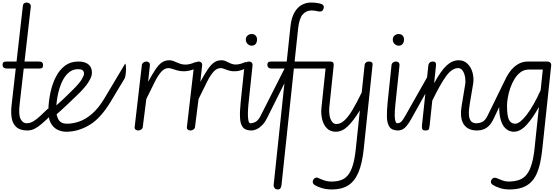

<svg xmlns="http://www.w3.org/2000/svg" viewBox="-33 -1024 4388 1507"><path d="M175.5 -1004Q190 -1004 200.2 -995.2Q210.5 -986.5 208.5 -969L121 -205Q111.5 -121.5 129 -89Q146.5 -56.5 176.5 -56.5L183 0Q125.5 0 96.2 -25.8Q67 -51.5 59.2 -95.5Q51.5 -139.5 57.5 -195L146.5 -978Q148 -992 156.2 -998Q164.5 -1004 175.5 -1004ZM339.5 -92.5Q316.5 -71 291.8 -49.8Q267 -28.5 240 -14.2Q213 0 183 0Q168.5 0 162 -8.8Q155.5 -17.5 155 -28Q155 -38.5 160.8 -47.5Q166.5 -56.5 176.5 -56.5Q204.5 -56.5 232 -73.8Q259.5 -91 285.8 -116.5Q312 -142 337 -165.5Q342 -170.5 348 -170.5Q355.5 -170.5 361 -162.8Q366.5 -155 366 -142Q365.5 -131.5 359.8 -118.5Q354 -105.5 339.5 -92.5ZM24 -486Q3 -486 -5 -494.2Q-13 -502.5 -13 -515Q-13 -527 -7.2 -534Q-1.5 -541 18.5 -541H270.5Q291 -541 298 -533.8Q305 -526.5 305 -515Q305 -501 300 -493.5Q295 -486 276 -486Z M491.5 -53Q503 -53 508.8 -42.8Q514.5 -32.5 514 -20.5Q513.5 -9 506.8 0.5Q500 10 486.5 10Q450 10 417 -6.5Q384 -23 364 -61.2Q344 -99.5 346.5 -164.5Q349 -232.5 363.2 -299.2Q377.5 -366 405.5 -420.8Q433.5 -475.5 477 -508.2Q520.5 -541 581 -541Q619.5 -541 644.2 -529Q669 -517 680 -494.5Q691 -472 687.5 -441Q685.5 -418 659.8 -377.2Q634 -336.5 575.5 -280Q535 -241 490.5 -198.8Q446 -156.5 401.5 -118.5L397.5 -186.5Q435 -218.5 471.2 -253.2Q507.5 -288 539.5 -320Q588 -368 606.5 -398Q625 -428 626 -441.5Q627 -448 625.2 -457.2Q623.5 -466.5 613.8 -473.8Q604 -481 579.5 -481Q542 -481 513.8 -460Q485.5 -439 465.8 -404.8Q446 -370.5 433.5 -329.2Q421 -288 415 -247.2Q409 -206.5 408 -173Q407 -116.5 426.5 -84.8Q446 -53 491.5 -53ZM491.5 -53Q540.5 -53 591.2 -71Q642 -89 691.8 -132.8Q741.5 -176.5 787 -252.5L948 -522.5Q950 -525.5 952 -522Q954.5 -516 955.5 -496.8Q956.5 -477.5 955 -456.5Q954 -441 951.2 -427.2Q948.5 -413.5 943.5 -405.5L836 -226.5Q757.5 -95.5 669 -42.8Q580.5 10 486.5 10Q473.5 10 466.5 0.8Q459.5 -8.5 459 -19.5Q459 -32 467 -42.5Q475 -53 491.5 -53Z M1052 0Q1038.5 0 1030.5 -7.2Q1022.5 -14.5 1024 -27L1080.5 -514Q1082 -525.5 1092.8 -533.2Q1103.5 -541 1116 -541Q1128.5 -541 1136.8 -533Q1145 -525 1143.5 -510.5L1129.5 -382Q1162.5 -442 1187.5 -479.2Q1212.5 -516.5 1237.5 -533.8Q1262.5 -551 1295.5 -551Q1308.5 -551 1315 -542.5Q1321.5 -534 1321.5 -523.5Q1321.5 -511 1313.5 -500.2Q1305.5 -489.5 1290 -489.5Q1259.5 -489.5 1234.8 -463Q1210 -436.5 1182.5 -382.8Q1155 -329 1115.5 -247L1087.5 -26.5Q1086 -15 1075.5 -7.5Q1065 0 1052 0ZM1411.5 -464.5Q1383 -464.5 1359.8 -470.8Q1336.5 -477 1319 -483.2Q1301.5 -489.5 1290 -489.5Q1276 -489.5 1269.5 -506.5Q1267.5 -513 1267.2 -520.2Q1267 -527.5 1269.5 -534Q1272 -540.5 1277 -544.5Q1284.5 -551 1295.5 -551Q1311.5 -551 1325.5 -546Q1339.5 -541 1354 -534.2Q1368.5 -527.5 1385.2 -522.2Q1402 -517 1422.5 -517Q1438.5 -517 1457 -521.2Q1475.5 -525.5 1498.5 -535.5Q1501.5 -537 1504 -536Q1510.5 -534 1514 -523.5Q1517.5 -513 1515 -503Q1514 -498 1511.2 -494Q1508.5 -490 1504 -487.5Q1478 -475 1455 -470Q1432 -465 1411.5 -464.5Z M1462 0Q1448.5 0 1440.5 -7.2Q1432.5 -14.5 1434 -27L1490.5 -514Q1492 -525.5 1502.8 -533.2Q1513.5 -541 1526 -541Q1538.5 -541 1546.8 -533Q1555 -525 1553.5 -510.5L1539.5 -382Q1572.5 -442 1597.5 -479.2Q1622.5 -516.5 1647.5 -533.8Q1672.5 -551 1705.5 -551Q1718.5 -551 1725 -542.5Q1731.5 -534 1731.5 -523.5Q1731.5 -511 1723.5 -500.2Q1715.5 -489.5 1700 -489.5Q1669.5 -489.5 1644.8 -463Q1620 -436.5 1592.5 -382.8Q1565 -329 1525.5 -247L1497.5 -26.5Q1496 -15 1485.5 -7.5Q1475 0 1462 0ZM1705.5 -551Q1723 -551 1736.8 -545Q1750.5 -539 1764.2 -531.8Q1778 -524.5 1795.2 -520Q1812.5 -515.5 1836 -518.8Q1859.5 -522 1893.5 -537Q1896.5 -538.5 1899.5 -536Q1904.5 -532 1906.8 -521Q1909 -510 1905.5 -500Q1904.5 -496 1902 -492.8Q1899.5 -489.5 1895.5 -487.5Q1855 -468 1824.2 -465.2Q1793.5 -462.5 1770 -468.8Q1746.5 -475 1729.5 -482.2Q1712.5 -489.5 1700 -489.5Q1696 -489.5 1692.8 -492.8Q1689.5 -496 1687 -501Q1683 -511 1683.5 -524.8Q1684 -538.5 1692 -546Q1698 -551 1705.5 -551Z M1938.5 0Q1893 0 1873 -25.2Q1853 -50.5 1850.8 -101Q1848.5 -151.5 1856.5 -226.5L1886.5 -512Q1888 -526 1898.5 -533.5Q1909 -541 1921.5 -541Q1934.5 -541 1942.5 -533Q1950.5 -525 1949 -509L1917 -206.5Q1913.5 -171.5 1912.8 -137Q1912 -102.5 1916.5 -79.5Q1921 -56.5 1932 -56.5ZM1896.5 -714Q1896.5 -733 1910.2 -745Q1924 -757 1942.5 -757Q1962.5 -757 1973.5 -745Q1984.5 -733 1984.5 -714Q1984.5 -692.5 1973.5 -679Q1962.5 -665.5 1942.5 -665.5Q1924 -665.5 1910.2 -679.2Q1896.5 -693 1896.5 -714ZM1932 -56.5Q1952 -56.5 1973.2 -67.8Q1994.5 -79 2012 -114L2216 -516.5Q2221.5 -528.5 2225.5 -528.5Q2231 -529 2232.2 -511Q2233.5 -493 2231 -469Q2229 -452 2225.8 -434Q2222.5 -416 2215.5 -402.5L2062 -95Q2046.5 -64 2026 -42.8Q2005.5 -21.5 1983 -10.8Q1960.5 0 1938.5 0Q1919 0 1909.5 -9.5Q1900 -19 1900 -30Q1900.5 -40 1908.5 -48.2Q1916.5 -56.5 1932 -56.5Z M2147.5 463Q2129.5 463 2121.5 451.2Q2113.5 439.5 2115 426.5L2246.5 -814Q2254 -884.5 2278 -926Q2302 -967.5 2336 -985.8Q2370 -1004 2407 -1004Q2429 -1004 2449.8 -1001.5Q2470.5 -999 2490.5 -992.5Q2499 -990 2505.5 -980.5Q2512 -971 2505.5 -954Q2499 -936 2485.5 -934.2Q2472 -932.5 2463.5 -935Q2451 -938.5 2438 -940.2Q2425 -942 2412 -942Q2371 -942 2343.2 -910.8Q2315.5 -879.5 2307 -801L2176.5 428Q2175 441 2169.2 452Q2163.5 463 2147.5 463ZM2101 -486Q2081 -486 2073.2 -494.2Q2065.5 -502.5 2065.5 -515Q2065.5 -527 2071.2 -534Q2077 -541 2096 -541H2556.5Q2569 -541 2575 -532.2Q2581 -523.5 2581 -513.5Q2581 -503 2575.8 -494.5Q2570.5 -486 2560.5 -486Z M2602 10Q2560 10 2533.2 -16.8Q2506.5 -43.5 2495.8 -86.5Q2485 -129.5 2490 -178.5L2524.5 -507Q2525.5 -519.5 2532.2 -530.2Q2539 -541 2558 -541Q2577 -541 2582.2 -532.8Q2587.5 -524.5 2586 -509L2551.5 -180.5Q2548.5 -151 2553.2 -121Q2558 -91 2571.5 -70.8Q2585 -50.5 2607.5 -50.5Q2639 -50.5 2669.2 -77.8Q2699.5 -105 2732.8 -160Q2766 -215 2806 -298L2829 -515Q2830 -526 2839 -533.5Q2848 -541 2862 -541Q2876.5 -541 2884.8 -535.2Q2893 -529.5 2891 -513L2822 144.5Q2810 260 2780 330Q2750 400 2699.2 431.5Q2648.5 463 2573.5 463Q2527 463 2490.5 451.5Q2454 440 2433.5 425.5Q2426.5 420 2423.5 413.2Q2420.5 406.5 2421.8 398.5Q2423 390.5 2428.5 382.5Q2434.5 375 2441.2 372.2Q2448 369.5 2454.8 370Q2461.5 370.5 2467.5 374Q2483.5 382 2510.8 391.5Q2538 401 2568.5 401Q2608.5 401 2640.2 390.8Q2672 380.5 2695.8 353.5Q2719.5 326.5 2735.2 276.2Q2751 226 2759.5 146.5L2791.5 -157.5Q2742 -77 2697.5 -33.5Q2653 10 2602 10Z M3091.5 0Q3043 0 3023.8 -28.5Q3004.5 -57 3003.8 -108.2Q3003 -159.5 3010 -226.5L3040 -512Q3041.5 -526 3052 -533.5Q3062.5 -541 3075 -541Q3088 -541 3096 -533Q3104 -525 3102.5 -509L3070.5 -206.5Q3064.5 -149.5 3065.2 -116.8Q3066 -84 3071.5 -70.2Q3077 -56.5 3085 -56.5ZM3050 -714Q3050 -733 3063.8 -745Q3077.5 -757 3096 -757Q3116 -757 3127 -745Q3138 -733 3138 -714Q3138 -692.5 3127 -679Q3116 -665.5 3096 -665.5Q3077.5 -665.5 3063.8 -679.2Q3050 -693 3050 -714ZM3085 -56.5Q3102 -56.5 3114.8 -67.5Q3127.5 -78.5 3147.5 -114L3344 -461Q3351 -473 3353.5 -473Q3358.5 -473.5 3364.5 -460.5Q3370.5 -447.5 3369.5 -425Q3369 -406.5 3365.8 -399Q3362.5 -391.5 3360 -386.5L3197.5 -95Q3168 -42 3144.5 -21Q3121 0 3091.5 0Q3078 0 3071.5 -8.8Q3065 -17.5 3064.5 -28.5Q3064 -39 3069.5 -47.8Q3075 -56.5 3085 -56.5Z M3712 0Q3668.5 0 3641.5 -15.8Q3614.5 -31.5 3601.2 -58Q3588 -84.5 3585.8 -117.2Q3583.5 -150 3589 -184L3618 -360.5Q3622.5 -386.5 3617.8 -416.5Q3613 -446.5 3599.2 -468Q3585.5 -489.5 3562.5 -489.5Q3515 -489.5 3469.2 -427.2Q3423.5 -365 3360 -234L3339.5 -41.5Q3337.5 -25.5 3334.5 -12.8Q3331.5 0 3306.5 0Q3286 0 3281.5 -11.2Q3277 -22.5 3279 -39.5L3328.5 -506Q3330 -518.5 3334.2 -526Q3338.5 -533.5 3346.2 -537.2Q3354 -541 3364.5 -541Q3378 -541 3384.5 -533.8Q3391 -526.5 3389 -508L3374.5 -371Q3428 -469 3472.5 -510Q3517 -551 3566.5 -551Q3609 -551 3637 -523.2Q3665 -495.5 3676.5 -452.2Q3688 -409 3680 -362.5L3653.5 -205Q3645.5 -156.5 3647.5 -123.2Q3649.5 -90 3663.8 -73.2Q3678 -56.5 3705.5 -56.5ZM3705.5 -56.5Q3731.5 -56.5 3753.8 -68Q3776 -79.5 3793 -114L3928.5 -391Q3934.5 -404 3938.5 -405Q3942 -406 3942 -394.5Q3942 -383 3939.5 -364Q3937 -345 3932.5 -323Q3927 -295.5 3920 -269Q3913 -242.5 3907 -230L3843 -95Q3825.5 -57.5 3804.8 -37Q3784 -16.5 3761 -8.2Q3738 0 3712 0Q3693.5 0 3685.2 -9Q3677 -18 3677 -29Q3677.5 -39.5 3684.8 -48Q3692 -56.5 3705.5 -56.5Z M3885 -187.5Q3885 -228.5 3893.8 -276.5Q3902.5 -324.5 3920.5 -371.2Q3938.5 -418 3965.5 -456.5Q3992.5 -495 4028.8 -518Q4065 -541 4111 -541H4260.5Q4272.5 -541 4280 -537Q4287.5 -533 4291 -525.8Q4294.5 -518.5 4293 -507.5L4223.5 146Q4217.5 203 4206.8 253Q4196 303 4178 342.5Q4160 382 4132.5 408Q4104 435.5 4063 449.2Q4022 463 3964.5 463Q3923.5 463 3888.2 451.2Q3853 439.5 3832.5 425.5Q3825.5 420 3822.2 413Q3819 406 3820.2 398.2Q3821.5 390.5 3827.5 383Q3837 371.5 3848.2 371.2Q3859.5 371 3866.5 374.5Q3884 382.5 3909.2 391.8Q3934.5 401 3958 401Q3998 401 4032.2 391.2Q4066.5 381.5 4089.5 358.5Q4113 334.5 4127.5 299.5Q4142 264.5 4150 224.8Q4158 185 4162 148L4197 -185Q4150 -98.5 4100.5 -44.2Q4051 10 3999.5 10Q3978.5 10 3958.2 0.2Q3938 -9.5 3921.2 -32Q3904.5 -54.5 3894.8 -92.8Q3885 -131 3885 -187.5ZM3946.5 -195Q3946.5 -116.5 3961.2 -84.8Q3976 -53 4011.5 -53Q4046 -53 4099.8 -121.5Q4153.5 -190 4210.5 -316L4227.5 -478H4116.5Q4081.5 -478 4053.8 -457.8Q4026 -437.5 4005.8 -404.8Q3985.5 -372 3972.5 -334Q3959.5 -296 3953 -259.2Q3946.5 -222.5 3946.5 -195Z"/></svg>

Font: Edu NSW ACT Cursive
Style: Regular
Weight: 400
Designer: Tina and Corey Anderson, Eben Sorkin, Mirko Velimirovic
Foundry: Sorkin Type Co.
Version: Version 2.000